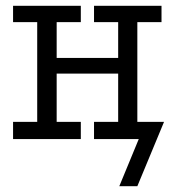

<svg xmlns="http://www.w3.org/2000/svg" viewBox="-20 -478 601 660"><path d="M24.9 0V-59.1H107.9V-401.9H24.9V-458H257.8V-401.9H174.8V-278.8H386.2V-401.9H303.2V-458H535.2V-401.9H452.1V-59.1H543.9L452.1 162.1H390.1L457 0H303.2V-59.1H386.2V-225.1H174.8V-59.1H257.8V0Z"/></svg>

Font: CMU Concrete
Style: Roman
Weight: 500
Version: Version 0.7.0